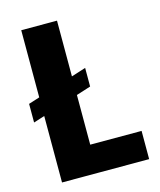

<svg xmlns="http://www.w3.org/2000/svg" viewBox="-108 -789 720 866"><g transform="rotate(-15 252.0 -355.5)"><path d="M308.1 -472.2V-385.3L22 -293.9V-380.9ZM480.5 -131.8V0H182.6V-131.8ZM240.7 -710.9V0H73.7V-710.9Z"/></g></svg>

Font: Roboto Condensed Black
Style: Regular
Weight: 900
Designer: Christian Robertson
Foundry: Google
Version: Version 3.008; 2023